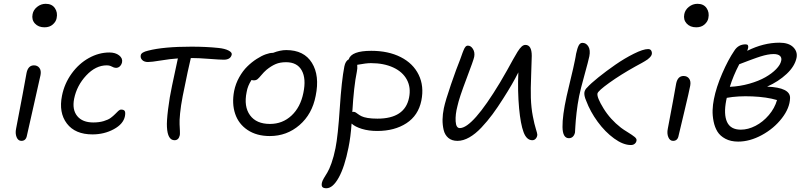

<svg xmlns="http://www.w3.org/2000/svg" viewBox="-20 -732 4249 1013"><path d="M214.8 -587.9Q182.6 -587.9 164.3 -607.9Q146 -627.9 151.9 -657.2Q156.2 -680.2 176.3 -696Q196.3 -711.9 221.2 -711.9Q253.9 -711.9 269.5 -689.2Q285.2 -666.5 278.8 -636.2Q275.4 -617.7 258.5 -602.8Q241.7 -587.9 214.8 -587.9ZM92.8 11.2Q75.7 11.2 67.6 -8.3Q59.6 -27.8 64.9 -53.2Q83.5 -147 99.4 -234.1Q115.2 -321.3 120.1 -347.2Q128.4 -387.2 159.2 -387.2Q177.7 -387.2 188 -373.5Q198.2 -359.9 193.8 -335.9Q187.5 -304.2 157.5 -174.1Q127.4 -43.9 122.1 -17.1Q117.2 11.2 92.8 11.2Z M467.8 -22.9Q376.5 -22.9 332.8 -80.3Q289.1 -137.7 307.1 -227.1Q319.8 -291 357.9 -343.8Q396 -396.5 448.7 -425.8Q501.5 -455.1 557.1 -455.1Q588.9 -455.1 608.4 -439.9Q627.9 -424.8 624 -403.8Q621.1 -390.6 612.5 -382.3Q604 -374 591.8 -374Q582 -374 570.3 -380.6Q558.6 -387.2 543 -387.2Q484.9 -387.2 435.1 -334Q385.3 -280.8 371.1 -210.9Q359.9 -153.3 387.5 -119.6Q415 -85.9 472.2 -85.9Q502.9 -85.9 526.9 -93Q550.8 -100.1 564.2 -110.1Q577.6 -120.1 587.2 -129.9Q596.7 -139.6 604.2 -146.7Q611.8 -153.8 619.1 -153.8Q633.8 -153.8 638.2 -146Q642.6 -138.2 639.2 -119.1Q630.9 -77.6 580.3 -50.3Q529.8 -22.9 467.8 -22.9Z M900.9 7.8Q864.3 7.8 860.8 -62Q858.9 -90.8 866.7 -154.8Q874.5 -218.8 887.7 -279.8Q894 -310.5 904.5 -358.6Q915 -406.7 918.5 -423.8Q876 -420.9 827.9 -412.8Q779.8 -404.8 760.7 -404.8Q740.7 -404.8 730.2 -415.5Q719.7 -426.3 722.7 -440.9Q725.6 -456.5 761.7 -464.8Q842.3 -485.8 989.7 -485.8Q1068.4 -485.8 1132.8 -479Q1166 -475.6 1185.5 -465.6Q1205.1 -455.6 1202.6 -443.8Q1196.3 -417 1160.6 -417Q1140.6 -417 1083.7 -421.4Q1026.9 -425.8 992.7 -425.8H986.8Q974.6 -377.4 943.8 -224.1Q934.1 -174.3 930.2 -134.3Q926.3 -94.2 927.5 -76.7Q928.7 -59.1 929.2 -41.5Q929.7 -23.9 928.7 -19Q922.9 7.8 900.9 7.8Z M1403.3 -14.2Q1334.5 -14.2 1286.6 -45.9Q1238.8 -77.6 1220.7 -131.6Q1202.6 -185.5 1215.3 -252Q1223.1 -290.5 1242.2 -324.5Q1261.2 -358.4 1284.7 -381.3Q1308.1 -404.3 1334 -420.9Q1359.9 -437.5 1381.6 -445.3Q1403.3 -453.1 1418.5 -453.1H1420.4Q1458.5 -467.8 1490.2 -467.8Q1584 -467.8 1625.7 -400.4Q1667.5 -333 1645.5 -226.1Q1627 -129.9 1560.1 -72Q1493.2 -14.2 1403.3 -14.2ZM1281.2 -246.1Q1265.6 -169.9 1299.1 -124Q1332.5 -78.1 1404.3 -78.1Q1470.7 -78.1 1518.1 -122.3Q1565.4 -166.5 1580.6 -242.2Q1596.2 -316.9 1572 -360.4Q1547.9 -403.8 1489.3 -403.8Q1457.5 -403.8 1434.6 -394Q1411.6 -384.3 1386.2 -363.8Q1372.1 -351.6 1359.1 -335.9Q1346.2 -320.3 1338.6 -314.2Q1331.1 -308.1 1319.3 -308.1Q1313 -308.1 1307.1 -310.1Q1286.6 -279.3 1281.2 -246.1Z M1702.1 261.2Q1687 261.2 1681.2 254.9Q1675.3 248.5 1678.2 232.9Q1680.2 222.7 1688.7 208.3Q1697.3 193.8 1707 178.2Q1716.8 162.6 1729 128.4Q1741.2 94.2 1750 49.8Q1763.2 -16.1 1772.7 -161.6Q1782.2 -307.1 1796.9 -381.8Q1802.7 -410.2 1819.8 -418.9Q1834 -463.9 1939 -463.9Q2028.8 -463.9 2094.2 -430.7Q2159.7 -397.5 2189 -337.4Q2218.3 -277.3 2203.1 -201.2Q2187 -122.6 2124.3 -81.8Q2061.5 -41 1970.2 -41Q1925.3 -41 1889.4 -52Q1853.5 -63 1835 -80.1Q1830.1 -9.3 1818.8 45.9Q1798.3 148.9 1767.1 205.1Q1735.8 261.2 1702.1 261.2ZM1845.2 -142.1Q1851.6 -142.1 1857.2 -138.4Q1862.8 -134.8 1869.9 -129.4Q1877 -124 1887.7 -118.7Q1898.4 -113.3 1919.9 -109.6Q1941.4 -106 1971.2 -106Q2116.2 -106 2138.2 -216.8Q2148.9 -270 2126.7 -311.5Q2104.5 -353 2054.7 -376Q2004.9 -398.9 1937 -398.9Q1912.1 -398.9 1864.7 -390.1Q1866.7 -371.1 1862.8 -354Q1846.7 -276.4 1838.9 -141.1Z M2393.6 11.2Q2363.8 11.2 2345.2 -4.6Q2326.7 -20.5 2320.6 -46.9Q2314.5 -73.2 2314.9 -101.6Q2315.4 -129.9 2321.8 -161.1Q2330.1 -201.2 2359.4 -286.4Q2388.7 -371.6 2407.7 -418Q2410.6 -425.3 2414.3 -436.3Q2418 -447.3 2420.2 -452.9Q2422.4 -458.5 2425.3 -465.8Q2428.2 -473.1 2430.4 -477.1Q2432.6 -481 2435.5 -484.6Q2438.5 -488.3 2441.7 -489.7Q2444.8 -491.2 2448.7 -491.2Q2464.4 -491.2 2475.3 -473.6Q2486.3 -456.1 2481.9 -432.1Q2479 -416 2440.9 -315.9Q2402.8 -215.8 2393.6 -172.9Q2381.8 -127.9 2384 -92Q2386.2 -56.2 2405.8 -56.2Q2473.1 -56.2 2617.7 -295.9Q2635.7 -325.7 2655.5 -361.3Q2675.3 -397 2686.8 -418Q2698.2 -439 2710.4 -458.5Q2722.7 -478 2732.4 -486.6Q2742.2 -495.1 2752 -495.1Q2785.6 -495.1 2785.6 -437Q2785.6 -420.9 2782.5 -339.8Q2779.3 -258.8 2780.8 -215.8Q2782.7 -162.1 2791.3 -118.4Q2799.8 -74.7 2807.4 -51.3Q2814.9 -27.8 2814.9 -21Q2814 -8.8 2806.6 -0.5Q2799.3 7.8 2788.6 7.8Q2758.3 7.8 2742.4 -34.7Q2726.6 -77.1 2718.8 -160.2Q2710.4 -252.9 2714.8 -350.1Q2685.5 -291 2634.8 -211.9Q2605.5 -165.5 2578.4 -128.9Q2551.3 -92.3 2519.8 -58.8Q2488.3 -25.4 2456.1 -7.1Q2423.8 11.2 2393.6 11.2Z M2981.4 -2.9Q2948.7 -2.9 2947.8 -61.8Q2946.8 -120.6 2969.7 -225.1Q2974.1 -246.6 2990.2 -312.3Q3006.3 -377.9 3013.7 -416Q3014.6 -420.4 3016.6 -430.9Q3018.6 -441.4 3019.5 -448.2Q3025.9 -478 3033.2 -491.9Q3040.5 -505.9 3052.7 -505.9Q3072.8 -505.9 3084.2 -486.8Q3095.7 -467.8 3089.4 -435.1Q3085 -413.1 3063.5 -335.4Q3042 -257.8 3035.6 -225.1Q3026.9 -181.2 3022 -137.5Q3017.1 -93.8 3015.6 -65.4Q3014.2 -37.1 3013.7 -33.2Q3010.7 -19 3002.4 -11Q2994.1 -2.9 2981.4 -2.9ZM3308.6 33.2Q3267.6 33.2 3220 -1.5Q3172.4 -36.1 3133.3 -89.6Q3094.2 -143.1 3072.8 -200.2Q3060.5 -228 3063.5 -246.1Q3066.9 -260.7 3078.6 -271Q3095.2 -290 3136.7 -323.5Q3178.2 -356.9 3226.8 -390.6Q3275.4 -424.3 3324.5 -448.7Q3373.5 -473.1 3399.4 -473.1Q3410.6 -473.1 3415.5 -465.6Q3420.4 -458 3419.4 -449.2Q3418.9 -443.8 3416 -438.7Q3413.1 -433.6 3407.7 -428.2Q3402.3 -422.9 3397 -418.7Q3391.6 -414.6 3382.3 -409.2Q3373 -403.8 3366.7 -400.1Q3360.4 -396.5 3348.9 -390.4Q3337.4 -384.3 3331.5 -380.9Q3254.4 -337.9 3194.8 -295.2Q3135.3 -252.4 3132.3 -238.8Q3128.4 -218.3 3164.1 -160.2Q3199.7 -102.1 3256.3 -58.1Q3269 -48.3 3293 -33.7Q3316.9 -19 3328.4 -9.5Q3339.8 0 3338.4 8.8Q3337.4 19 3329.3 26.1Q3321.3 33.2 3308.6 33.2Z M3653.3 -587.9Q3621.1 -587.9 3602.8 -607.9Q3584.5 -627.9 3590.3 -657.2Q3594.7 -680.2 3614.7 -696Q3634.8 -711.9 3659.7 -711.9Q3692.4 -711.9 3708 -689.2Q3723.6 -666.5 3717.3 -636.2Q3713.9 -617.7 3697 -602.8Q3680.2 -587.9 3653.3 -587.9ZM3531.2 11.2Q3514.2 11.2 3506.1 -8.3Q3498 -27.8 3503.4 -53.2Q3518.1 -127 3530.3 -196Q3542.5 -265.1 3547.4 -291Q3555.7 -331.1 3586.4 -331.1Q3605.5 -331.1 3615.7 -317.4Q3626 -303.7 3621.6 -279.8Q3616.7 -252.4 3590.6 -143.6Q3564.5 -34.7 3560.5 -17.1Q3555.7 11.2 3531.2 11.2Z M3874.5 15.1Q3835.4 15.1 3807.4 0.2Q3779.3 -14.6 3765.1 -37.8Q3751 -61 3744.9 -91.6Q3738.8 -122.1 3739.7 -150.9Q3740.7 -179.7 3746.6 -209Q3758.8 -271.5 3790.3 -344.2Q3821.8 -417 3854.5 -464.8Q3875.5 -498 3913.6 -498Q3922.9 -498 3925.8 -493.4Q3928.7 -488.8 3927.2 -479Q3926.8 -477.1 3922.4 -463.9Q4008.8 -506.8 4092.3 -506.8Q4141.1 -506.8 4165 -483.2Q4189 -459.5 4182.6 -426.8Q4173.3 -382.3 4130.4 -342Q4087.4 -301.8 4027.3 -274.9Q4149.9 -270 4148.4 -214.8Q4147 -162.1 4105.2 -108.2Q4063.5 -54.2 3999.8 -19.5Q3936 15.1 3874.5 15.1ZM4061.5 -446.8Q4054.2 -446.8 4046.1 -446Q4038.1 -445.3 4028.8 -443.4Q4019.5 -441.4 4012 -439.7Q4004.4 -438 3992.4 -434.1Q3980.5 -430.2 3973.1 -427.7Q3965.8 -425.3 3951.4 -419.9Q3937 -414.6 3929.7 -411.9Q3922.4 -409.2 3905.3 -402.6Q3888.2 -396 3880.4 -393.1Q3848.1 -331.1 3830.6 -273.9Q3884.3 -276.4 3933.8 -290.5Q3983.4 -304.7 4018.1 -324.5Q4052.7 -344.2 4075 -367.2Q4097.2 -390.1 4101.6 -411.1Q4105.5 -427.7 4095 -437.3Q4084.5 -446.8 4061.5 -446.8ZM3811.5 -202.1Q3797.4 -128.9 3815.9 -88.4Q3834.5 -47.9 3888.7 -47.9Q3926.8 -47.9 3966.1 -68.1Q4005.4 -88.4 4036.4 -124.8Q4067.4 -161.1 4079.6 -204.1Q4025.4 -220.2 3949.2 -223.4Q3873 -226.6 3814.5 -215.8Q3814 -213.4 3813 -209Q3812 -204.6 3811.5 -202.1Z"/></svg>

Font: Shantell Sans Irregular
Style: Italic
Weight: 300
Italic angle: -11.31°
Designer: Stephen Nixon, Anya Danilova, Shantell Martin
Foundry: Arrow Type
Version: Version 1.006;[9816181b4]